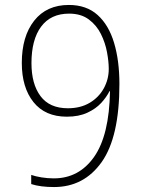

<svg xmlns="http://www.w3.org/2000/svg" viewBox="-20 -745 570 775"><path d="M198 10Q143 10 106 -2V-39Q123 -33 147.5 -29Q172 -25 197 -25Q299 -25 360 -112Q421 -199 424 -377H422Q410 -353 388.5 -329.5Q367 -306 332.5 -290Q298 -274 250 -274Q162 -274 115 -333Q68 -392 68 -491Q68 -598 118 -661.5Q168 -725 258 -725Q329 -725 374 -684.5Q419 -644 440.5 -572Q462 -500 462 -406Q462 -192 390.5 -91Q319 10 198 10ZM254 -308Q305 -308 342 -330Q379 -352 399 -388.5Q419 -425 419 -467Q419 -496 412 -534Q405 -572 387.5 -607.5Q370 -643 338.5 -666.5Q307 -690 259 -690Q185 -690 146 -637.5Q107 -585 107 -490Q107 -406 143.5 -357Q180 -308 254 -308Z"/></svg>

Font: Noto Sans Mono Condensed ExtraLight
Style: Regular
Weight: 200
Width: 3
Designer: Monotype Design Team
Foundry: Monotype Imaging Inc.
Version: Version 2.014; ttfautohint (v1.8.4.7-5d5b)